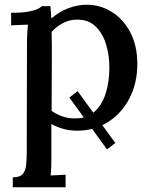

<svg xmlns="http://www.w3.org/2000/svg" viewBox="-20 -536 638 811"><path d="M432 95 273 -124 308 -151 467 68ZM34 255V213Q64 213 76 199Q88 185 90.5 160Q93 135 93 102L94 -361Q94 -377 95 -395.5Q96 -414 98 -432Q81 -431 62 -430.5Q43 -430 27 -429V-482Q72 -482 97.5 -486.5Q123 -491 136.5 -497Q150 -503 157 -510H193Q194 -500 195 -486Q196 -472 197 -458Q229 -486 268 -501Q307 -516 346 -516Q404 -516 452.5 -485.5Q501 -455 530.5 -399Q560 -343 560 -266Q560 -183 526 -119Q492 -55 434.5 -19.5Q377 16 307 16Q275 16 248 8.5Q221 1 197 -12V131Q197 149 196.5 167.5Q196 186 194 205Q210 204 226.5 203.5Q243 203 257 202V255ZM300 -36Q348 -36 379.5 -64.5Q411 -93 426.5 -141.5Q442 -190 442 -251Q442 -302 428 -348.5Q414 -395 383.5 -424.5Q353 -454 304 -453Q273 -453 245 -438Q217 -423 198 -401Q198 -388 198.5 -373Q199 -358 199 -335.5Q199 -313 199 -278.5Q199 -244 198.5 -192.5Q198 -141 198 -68Q218 -53 244.5 -44Q271 -35 300 -36Z"/></svg>

Font: Lora Medium
Style: Regular
Weight: 500
Designer: Olga Karpushina, Alexei Vanyashin (Cyrillic)
Foundry: Cyreal
Version: Version 3.004